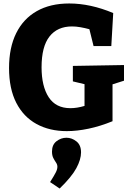

<svg xmlns="http://www.w3.org/2000/svg" viewBox="-20 -741 746 1104"><path d="M364 13Q265 13 190 -28Q115 -69 73.5 -150Q32 -231 32 -350Q32 -467 73 -550Q114 -633 191.5 -677Q269 -721 378 -721Q500 -721 631 -666L620 -476H518L494 -573Q468 -580 442.5 -584.5Q417 -589 394 -589Q310 -589 264.5 -531Q219 -473 219 -354Q219 -245 260 -182Q301 -119 385 -119Q423 -119 466 -132V-257L399 -273V-362L693 -367V-277L627 -256V-44Q556 -15 489 -1Q422 13 364 13ZM323 343 268 306Q292 268 301 250Q310 232 310 218Q310 205 302 193.5Q294 182 286.5 167.5Q279 153 279 130Q279 91 305 71Q331 51 362 51Q393 51 419.5 72Q446 93 446 135Q446 176 419 226Q392 276 323 343Z"/></svg>

Font: Bitter ExtraBold
Style: Regular
Weight: 800
Designer: Sol Matas, and Bitter project Authors
Foundry: Sol Matas
Version: Version 2.001